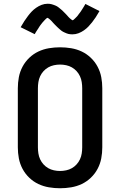

<svg xmlns="http://www.w3.org/2000/svg" viewBox="-20 -995 640 1023"><path d="M300 8Q270 8 240.5 3Q211 -2 184.5 -14.5Q158 -27 136 -48Q114 -69 100 -95.5Q86 -122 80.5 -151Q75 -180 75 -210V-525Q75 -555 80.5 -584Q86 -613 100 -639.5Q114 -666 136 -687Q158 -708 184.5 -720.5Q211 -733 240.5 -738Q270 -743 300 -743Q330 -743 359.5 -738Q389 -733 415.5 -720.5Q442 -708 464 -687Q486 -666 500 -639.5Q514 -613 519.5 -584Q525 -555 525 -525V-210Q525 -180 519.5 -151Q514 -122 500 -95.5Q486 -69 464 -48Q442 -27 415.5 -14.5Q389 -2 359.5 3Q330 8 300 8ZM300 -84Q316 -84 332.5 -87.5Q349 -91 363 -99Q377 -107 388 -119Q399 -131 406 -146Q413 -161 415.5 -177.5Q418 -194 418 -210V-525Q418 -541 415.5 -557.5Q413 -574 406 -589Q399 -604 388 -616Q377 -628 363 -636Q349 -644 332.5 -647.5Q316 -651 300 -651Q284 -651 267.5 -647.5Q251 -644 237 -636Q223 -628 212 -616Q201 -604 194 -589Q187 -574 184.5 -557.5Q182 -541 182 -525V-210Q182 -194 184.5 -177.5Q187 -161 194 -146Q201 -131 212 -119Q223 -107 237 -99Q251 -91 267.5 -87.5Q284 -84 300 -84ZM366 -812Q361 -812 355.5 -812.5Q350 -813 345 -814Q340 -815 335.5 -817Q331 -819 326 -821Q321 -823 316.5 -825.5Q312 -828 308.5 -830.5Q305 -833 300.5 -837Q296 -841 292 -844.5Q288 -848 284.5 -851.5Q281 -855 277.5 -858.5Q274 -862 270.5 -865.5Q267 -869 263 -873.5Q259 -878 255.5 -882Q252 -886 248.5 -889Q245 -892 240 -896Q235 -900 234 -900Q231 -900 227.5 -897Q224 -894 220 -890Q216 -886 214 -883.5Q212 -881 209.5 -878.5Q207 -876 205 -873.5Q203 -871 200.5 -867.5Q198 -864 195 -860.5Q192 -857 189.5 -852.5Q187 -848 184 -843.5Q181 -839 178 -834.5Q175 -830 171.5 -824.5Q168 -819 165 -813L90 -850Q100 -868 110 -883Q120 -898 129.5 -910.5Q139 -923 149 -933.5Q159 -944 172.5 -953.5Q186 -963 201.5 -969Q217 -975 234 -975Q239 -975 244.5 -974.5Q250 -974 255 -972.5Q260 -971 264.5 -969.5Q269 -968 274 -966Q279 -964 283.5 -961.5Q288 -959 291.5 -956Q295 -953 299.5 -949.5Q304 -946 308 -942.5Q312 -939 315.5 -935.5Q319 -932 322.5 -928.5Q326 -925 329.5 -921.5Q333 -918 337 -913.5Q341 -909 344.5 -905Q348 -901 351.5 -898Q355 -895 360 -891Q365 -887 366 -887Q369 -887 372.5 -890Q376 -893 380 -897Q384 -901 386 -903Q388 -905 390.5 -907.5Q393 -910 395 -913Q397 -916 399.5 -919.5Q402 -923 405 -926.5Q408 -930 410.5 -934Q413 -938 416 -942.5Q419 -947 422 -952Q425 -957 428.5 -962.5Q432 -968 435 -974L510 -936Q500 -918 490 -903Q480 -888 470.5 -876Q461 -864 451 -853.5Q441 -843 427.5 -833.5Q414 -824 398.5 -818Q383 -812 366 -812Z"/></svg>

Font: Iosevka SS04 Semibold Extended
Style: Regular
Weight: 600
Width: 7
Monospace: yes
Designer: Belleve Invis
Foundry: Belleve Invis
Version: Version 19.0.0; ttfautohint (v1.8.4)